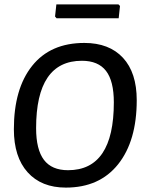

<svg xmlns="http://www.w3.org/2000/svg" viewBox="-20 -844 658 872"><path d="M518 -824 525 -817 519 -761H237L230 -769L236 -824ZM363 -649Q476 -649 538.5 -581.5Q601 -514 601 -389Q601 -204 516.5 -98Q432 8 279 8Q168 8 105.5 -61.5Q43 -131 43 -257Q43 -441 126 -545Q209 -649 363 -649ZM352 -568Q144 -568 144 -262Q144 -165 179.5 -118Q215 -71 289 -71Q497 -71 497 -379Q497 -476 461.5 -522Q426 -568 352 -568Z"/></svg>

Font: Alegreya Sans SC Medium
Style: Italic
Weight: 500
Italic angle: -7°
Designer: Juan Pablo del Peral
Foundry: Huerta Tipografica
Version: Version 2.007